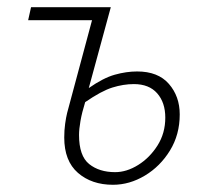

<svg xmlns="http://www.w3.org/2000/svg" viewBox="-20 -500 565 532"><path d="M293 12Q234 12 196 -21Q158 -54 158 -119Q158 -139 160.5 -157Q163 -175 166 -187L235 -444H58L66 -480H287L226 -256Q266 -284 298 -293Q330 -302 360 -302Q418 -302 448 -267.5Q478 -233 478 -183Q478 -127 451 -83Q424 -39 381.5 -13.5Q339 12 293 12ZM299 -23Q331 -23 363 -43Q395 -63 416.5 -97Q438 -131 438 -174Q438 -216 415.5 -241.5Q393 -267 351 -267Q322 -267 291.5 -257.5Q261 -248 216 -217Q207 -188 203 -165Q199 -142 199 -126Q199 -68 227 -45.5Q255 -23 299 -23Z"/></svg>

Font: Source Sans 3 Light
Style: Italic
Weight: 300
Italic angle: -11°
Designer: Paul D. Hunt
Foundry: Adobe
Version: Version 3.046;hotconv 1.0.118;makeotfexe 2.5.65603